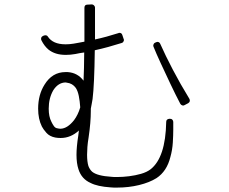

<svg xmlns="http://www.w3.org/2000/svg" viewBox="-20 -825 1040 871"><path d="M811 -346Q813 -346 817 -348L834 -357Q840 -361 841 -366Q842 -372 839 -377Q798 -444 764 -509Q730 -574 707 -626Q703 -635 694 -635Q693 -635 692 -634.5Q691 -634 690 -634L685 -632Q679 -630 677 -625Q674 -619 676 -614Q688 -584 709 -538.5Q730 -493 753.5 -443.5Q777 -394 798 -354Q802 -348 807 -347Q808 -347 809 -346.5Q810 -346 811 -346ZM277 -451Q278 -451 280 -450.5Q282 -450 283 -450Q309 -447 324 -426Q333 -412 337.5 -389.5Q342 -367 344 -338Q334 -304 316 -280Q286 -242 255 -241Q251 -241 247.5 -241.5Q244 -242 240 -243Q231 -244 224.5 -253Q218 -262 213 -273Q201 -296 201 -332Q201 -380 222 -416Q244 -450 277 -451ZM511 26Q564 26 611 14.5Q658 3 690 -17Q737 -48 753 -113Q762 -145 764 -178.5Q766 -212 766 -236Q766 -244 766 -253Q766 -262 766 -272Q766 -278 761 -283Q758 -286 752 -286H747Q734 -284 734 -272Q731 -110 663 -57Q646 -44 620 -36.5Q594 -29 565.5 -25.5Q537 -22 513 -22H511Q504 -22 497.5 -22Q491 -22 485 -23Q421 -27 398 -46Q387 -56 381 -72Q375 -92 375 -123Q375 -139 376.5 -158.5Q378 -178 382 -202Q387 -236 389.5 -266Q392 -296 392 -322Q392 -325 392 -327.5Q392 -330 392 -332Q394 -342 396 -353.5Q398 -365 400 -376Q404 -408 406.5 -463Q409 -518 410 -597Q442 -604 471 -612Q500 -620 532 -630Q539 -632 540 -637Q544 -643 541 -648L535 -666Q532 -676 522 -676Q519 -676 518 -675Q462 -657 411 -646Q411 -661 411 -675.5Q411 -690 411 -704Q411 -733 411 -755.5Q411 -778 411 -791Q411 -796 406 -801Q402 -805 396 -805L377 -804Q363 -804 363 -790Q363 -778 363 -755.5Q363 -733 363 -704Q363 -688 363 -671Q363 -654 363 -636Q351 -634 339 -631.5Q327 -629 314 -627Q296 -624 279 -624H277Q220 -624 197 -659Q194 -665 185 -665Q182 -665 180 -664L175 -662Q169 -659 167 -654Q165 -647 168 -642Q181 -616 200 -600Q230 -576 278 -576H279Q289 -576 300 -577Q311 -578 322 -580Q332 -582 342 -584Q352 -586 362 -587Q362 -550 361 -517.5Q360 -485 359 -459Q332 -495 287 -498Q285 -498 282.5 -498Q280 -498 278 -498H277Q217 -498 182 -441Q153 -395 153 -332Q153 -285 170 -251Q176 -239 190.5 -222.5Q205 -206 231 -201Q237 -200 243 -199.5Q249 -199 255 -199Q301 -199 338 -233Q337 -227 336.5 -221Q336 -215 335 -209Q331 -184 329 -162Q327 -140 327 -123Q327 -84 336 -57Q350 -13 391 5Q422 21 481 25Q488 26 496 26Q504 26 511 26Z"/></svg>

Font: Kokoro
Style: Regular
Weight: 400
Version: Version 1.00